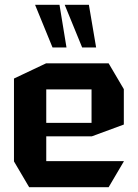

<svg xmlns="http://www.w3.org/2000/svg" viewBox="-20 -777 574 797"><path d="M101 0 38 -107V-451L171 -514H431L494 -407V-260L361 -211H172V-108H494V-107L431 0ZM172 -406V-267H360V-406ZM198 -580 126 -756V-757H227L256 -580ZM321 -580 249 -756V-757H349L379 -580Z"/></svg>

Font: Foldit Thin SemiBold
Style: Regular
Weight: 600
Version: Version 1.003